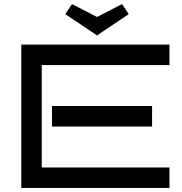

<svg xmlns="http://www.w3.org/2000/svg" viewBox="-20 -918 888 938"><path d="M808 0H84V-700H808V-600H184V-100H808ZM723 -300H234V-400H723ZM332 -898 454 -835 576 -898 609 -849 454 -745 299 -849Z"/></svg>

Font: Bruno Ace SC
Style: Regular
Weight: 400
Version: Version 1.100; ttfautohint (v1.8.4.7-5d5b);gftools[0.9.27]